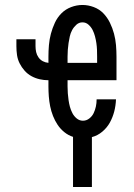

<svg xmlns="http://www.w3.org/2000/svg" viewBox="-20 -548 540 773"><path d="M274 205V3Q255 -3 239 -16Q223 -29 212 -45.5Q201 -62 193.5 -81Q186 -100 182 -120Q178 -140 176.5 -160Q175 -180 175 -200V-225Q157 -225 139.5 -229Q122 -233 106.5 -241.5Q91 -250 79 -263.5Q67 -277 59 -293Q51 -309 48.5 -326.5Q46 -344 46 -362V-390H123V-362Q123 -350 125.5 -338.5Q128 -327 135 -317Q142 -307 152.5 -301.5Q163 -296 175 -295V-320Q175 -343 177 -366.5Q179 -390 185 -412.5Q191 -435 201 -456.5Q211 -478 227.5 -494.5Q244 -511 266.5 -519.5Q289 -528 312 -528Q335 -528 357.5 -519.5Q380 -511 396 -494.5Q412 -478 422.5 -456.5Q433 -435 439 -412.5Q445 -390 447 -366.5Q449 -343 449 -320V-225H252V-200Q252 -186 253 -172.5Q254 -159 256 -145Q258 -131 261.5 -118Q265 -105 271.5 -92.5Q278 -80 289 -71Q300 -62 314 -62Q328 -62 339.5 -71Q351 -80 357 -92.5Q363 -105 366 -119Q369 -133 369 -148H447Q446 -123 440 -99.5Q434 -76 422.5 -55Q411 -34 392 -18Q373 -2 350 4V205ZM252 -295H371V-320Q371 -334 370.5 -347.5Q370 -361 368 -374.5Q366 -388 362.5 -401.5Q359 -415 353 -427Q347 -439 336.5 -448.5Q326 -458 312 -458Q298 -458 287.5 -448.5Q277 -439 270.5 -427Q264 -415 261 -401.5Q258 -388 256 -374.5Q254 -361 253 -347.5Q252 -334 252 -320Z"/></svg>

Font: Iosevka Gothic
Style: Regular
Weight: 400
Monospace: yes
Designer: Belleve Invis
Foundry: Belleve Invis
Version: Version 15.5.1; ttfautohint (v1.8.4)